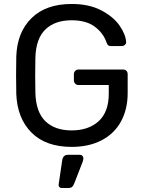

<svg xmlns="http://www.w3.org/2000/svg" viewBox="-20 -730 719 967"><path d="M61 -351.1Q61 -416 62 -444.8Q65.9 -566.9 138.4 -638.4Q210.9 -710 340.8 -710Q428.7 -710 489.7 -678Q550.8 -646 581.8 -601.6Q612.8 -557.1 615.2 -519V-517.1Q615.2 -509.3 608.6 -503.7Q602.1 -498 594.2 -498H538.1Q529.3 -498 524.7 -502Q520 -505.9 516.1 -517.1Q500 -564 457 -595.9Q414.1 -627.9 340.8 -627.9Q256.8 -627.9 209 -582Q161.1 -536.1 158.2 -439.9Q157.2 -411.1 157.2 -351.1Q157.2 -292 158.2 -262.2Q161.1 -165 209 -119.1Q256.8 -73.2 340.8 -73.2Q425.8 -73.2 476.8 -119.6Q527.8 -166 527.8 -258.8V-301.8H375Q365.2 -301.8 358.6 -308.8Q352.1 -315.9 352.1 -326.2V-356Q352.1 -365.7 358.6 -372.8Q365.2 -379.9 375 -379.9H599.1Q610.4 -379.9 616.7 -373.5Q623 -367.2 623 -356V-261.2Q623 -180.2 589.6 -118.7Q556.2 -57.1 492.2 -23.7Q428.2 9.8 340.8 9.8Q210.9 9.8 138.9 -62Q66.9 -133.8 62 -256.8Q61 -286.6 61 -351.1ZM275.9 195.8 293 79.1Q296.9 50.3 320.8 49.8H383.8Q390.6 49.8 395.3 54.9Q399.9 60.1 399.9 66.9Q399.9 73.7 397 83L354 193.8Q349.1 206.1 343 211.4Q336.9 216.8 324.7 216.8H291Q282.7 216.8 278.3 210.9Q273.9 205.1 275.9 195.8Z"/></svg>

Font: Rubik AZ
Style: Regular
Weight: 400
Designer: Hubert and Fischer
Foundry: Hubert & Fischer
Version: Version 2.000